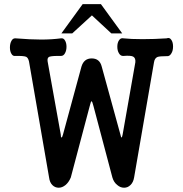

<svg xmlns="http://www.w3.org/2000/svg" viewBox="-20 -877 873 915"><path d="M118.2 -584 213.9 -31.2Q216.8 -7.8 229.5 4.9Q242.2 17.6 259.8 17.6Q276.4 17.6 292 4.9Q307.6 -7.8 317.4 -31.2L407.2 -370.1Q413.1 -394.5 416 -394.5Q419.9 -394.5 425.8 -370.1L515.6 -31.2Q522.5 -7.8 539.1 4.9Q553.7 17.6 571.3 17.6Q588.9 17.6 601.6 4.9Q615.2 -7.8 619.1 -31.2L713.9 -580.1Q716.8 -599.6 730.5 -605.5Q741.2 -609.4 774.4 -609.4Q788.1 -607.4 796.9 -623Q804.7 -635.7 804.7 -655.3Q804.7 -674.8 796.9 -686.5Q788.1 -700.2 774.4 -694.3Q715.8 -690.4 659.2 -690.4Q602.5 -690.4 568.4 -694.3Q554.7 -697.3 546.9 -684.6Q539.1 -672.9 539.1 -654.3Q539.1 -635.7 546.9 -623Q554.7 -609.4 568.4 -610.4Q602.5 -613.3 614.3 -607.4Q627 -600.6 625 -580.1L564.5 -236.3Q561.5 -221.7 559.6 -221.7Q556.6 -221.7 553.7 -236.3L464.8 -559.6Q455.1 -598.6 417 -598.6Q379.9 -598.6 368.2 -559.6L280.3 -236.3Q276.4 -221.7 273.4 -221.7Q269.5 -221.7 269.5 -236.3L207 -584Q204.1 -601.6 214.8 -606.4Q227.5 -611.3 270.5 -610.4Q283.2 -610.4 290 -624Q296.9 -636.7 296.9 -654.3Q296.9 -671.9 290 -683.6Q283.2 -696.3 270.5 -694.3Q226.6 -688.5 175.8 -688.5Q126 -688.5 53.7 -694.3Q41 -695.3 34.2 -681.6Q27.3 -668.9 27.3 -650.4Q27.3 -632.8 34.2 -621.1Q41 -608.4 53.7 -610.4Q92.8 -611.3 104.5 -606.4Q114.3 -601.6 118.2 -584ZM324.2 -717.8 418 -803.7 510.7 -717.8H562.5L460.9 -857.4H374L272.5 -717.8Z"/></svg>

Font: Gungsuh
Style: Regular
Weight: 400
Version: Version 2.21